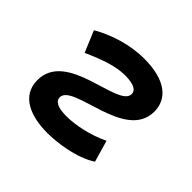

<svg xmlns="http://www.w3.org/2000/svg" viewBox="-132 -684 851 851"><g transform="rotate(45 293.0 -258.5)"><path d="M254.9 9.8C316.9 9.8 425.3 -3.4 496.1 -49.8L466.8 -151.4C398.9 -118.7 320.3 -102.5 263.2 -102.5C208.5 -102.5 183.6 -117.2 183.6 -141.1C183.6 -228.5 525.4 -207 525.4 -392.6C525.4 -469.7 465.8 -527.3 327.1 -527.3C240.2 -527.3 150.4 -499 80.6 -458.5L122.6 -358.4C201.7 -394 264.2 -415 319.8 -415C376 -415 399.4 -399.4 399.4 -377C399.4 -290 59.6 -314.9 59.6 -125C59.6 -24.9 154.8 9.8 254.9 9.8Z"/></g></svg>

Font: Cascadia Mono SemiBold
Style: Italic
Weight: 600
Italic angle: -10°
Monospace: yes
Designer: Aaron Bell
Foundry: Saja Typeworks
Version: Version 2404.023